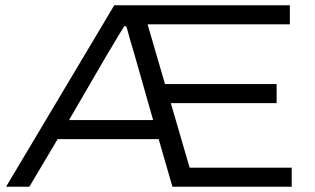

<svg xmlns="http://www.w3.org/2000/svg" viewBox="-20 -706 1192 726"><path d="M3 0 412 -686H1076V-614H538L604 -388H1026V-316H626L697 -72H1083V0H632L580 -180H198L91 0ZM241 -252H559L489 -498Q486 -509 481.5 -523.5Q477 -538 472.5 -553.5Q468 -569 464.5 -583Q461 -597 457 -607H450Q442 -594 433 -579.5Q424 -565 415 -549.5Q406 -534 398 -521Q390 -508 384 -498Z"/></svg>

Font: Archivo SemiExpanded Light
Style: Regular
Weight: 300
Width: 6
Designer: Hector Gatti
Foundry: Omnibus-Type
Version: Version 2.001